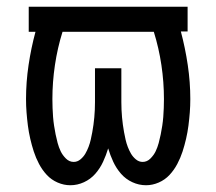

<svg xmlns="http://www.w3.org/2000/svg" viewBox="-20 -540 640 568"><path d="M412 8Q391 8 371.5 -1Q352 -10 338 -26Q324 -42 315 -61.5Q306 -81 300 -101Q294 -81 285 -61.5Q276 -42 262 -26Q248 -10 228.5 -1Q209 8 188 8Q169 8 150.5 0Q132 -8 118.5 -22.5Q105 -37 95.5 -55Q86 -73 80 -91.5Q74 -110 69.5 -129.5Q65 -149 62.5 -168.5Q60 -188 58.5 -207.5Q57 -227 57 -247Q57 -297 64.5 -347.5Q72 -398 85 -446H65V-520H535V-447H515Q528 -398 535.5 -347.5Q543 -297 543 -247Q543 -227 541.5 -207.5Q540 -188 537.5 -168.5Q535 -149 530.5 -129.5Q526 -110 520 -91.5Q514 -73 504.5 -55Q495 -37 481.5 -22.5Q468 -8 449.5 0Q431 8 412 8ZM198 -61Q209 -61 218 -68.5Q227 -76 232.5 -85.5Q238 -95 242 -105.5Q246 -116 248.5 -127Q251 -138 253 -149Q255 -160 256.5 -171Q258 -182 259 -193Q260 -204 260.5 -215.5Q261 -227 261 -238Q261 -249 261 -260V-338H339V-260Q339 -249 339 -238Q339 -227 339.5 -215.5Q340 -204 341 -193Q342 -182 343.5 -171Q345 -160 347 -149Q349 -138 351.5 -127Q354 -116 358 -105.5Q362 -95 367.5 -85.5Q373 -76 382 -68.5Q391 -61 402 -61Q415 -61 425 -71Q435 -81 440.5 -92.5Q446 -104 449.5 -117Q453 -130 455.5 -142.5Q458 -155 460 -168Q462 -181 463 -194Q464 -207 464.5 -220.5Q465 -234 465 -247Q465 -297 457.5 -347.5Q450 -398 435 -446H165Q150 -398 142.5 -347.5Q135 -297 135 -247Q135 -234 135.5 -220.5Q136 -207 137 -194Q138 -181 140 -168Q142 -155 144.5 -142.5Q147 -130 150.5 -117Q154 -104 159.5 -92.5Q165 -81 175 -71Q185 -61 198 -61Z"/></svg>

Font: Iosevka Extended
Style: Regular
Weight: 400
Width: 7
Monospace: yes
Designer: Belleve Invis
Foundry: Belleve Invis
Version: Version 32.5.0; ttfautohint (v1.8.4)